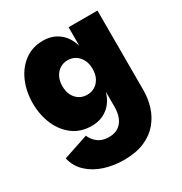

<svg xmlns="http://www.w3.org/2000/svg" viewBox="-192 -709 1064 1123"><g transform="rotate(-30 339.5 -147.0)"><path d="M321 274Q254 274 192.5 254.5Q131 235 87.5 195Q44 155 30 95L198 39Q212 72 240.5 93Q269 114 312 114Q352 114 377.5 96.5Q403 79 415.5 48Q428 17 428 -23V-125Q410 -62 365.5 -27.5Q321 7 259 7Q185 7 132.5 -32Q80 -71 52 -136.5Q24 -202 24 -280Q24 -358 52 -423.5Q80 -489 132.5 -528.5Q185 -568 259 -568Q321 -568 365.5 -533Q410 -498 428 -435V-561H623V-23Q623 33 606.5 86Q590 139 554.5 181.5Q519 224 461.5 249Q404 274 321 274ZM326 -164Q355 -164 378 -178Q401 -192 414.5 -218Q428 -244 428 -280Q428 -316 414.5 -342Q401 -368 378 -382.5Q355 -397 326 -397Q297 -397 274 -382.5Q251 -368 237.5 -342Q224 -316 224 -280Q224 -244 237.5 -218Q251 -192 274 -178Q297 -164 326 -164Z"/></g></svg>

Font: Parkinsans Light ExtraBold
Style: Regular
Weight: 800
Version: Version 1.000